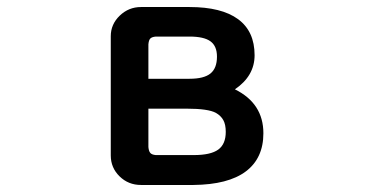

<svg xmlns="http://www.w3.org/2000/svg" viewBox="-20 -511 1040 546"><path d="M729 -132Q729 -61 679 -23.5Q629 14 530 15H381Q345 15 320 -9.5Q295 -34 295 -69V-408Q295 -442 320.5 -466.5Q346 -491 381 -491H519Q610 -491 657 -456.5Q704 -422 704 -354Q704 -295 648 -257Q729 -217 729 -132ZM423 -70H531Q579 -70 600.5 -85.5Q622 -101 622 -136Q622 -157 615 -169.5Q608 -182 594 -190Q572 -202 511 -202H402V-93Q403 -81 407.5 -76Q412 -71 423 -70ZM519 -287Q560 -287 578.5 -302Q597 -317 597 -350Q597 -380 578.5 -393.5Q560 -407 519 -407H423Q412 -406 407.5 -401.5Q403 -397 402 -385V-287Z"/></svg>

Font: 寒蝉全圆体 Bold
Style: Regular
Weight: 700
Designer: Warren2060
      Designed by Motoya company      

      [Varela Round]
      Joe Prince(Latin component); Avraham Cornf
Foundry: ChillType
Version: Version 3.200